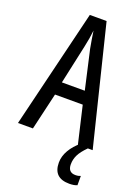

<svg xmlns="http://www.w3.org/2000/svg" viewBox="-172 -788 795 1087"><g transform="rotate(20 225.0 -245.0)"><path d="M361 0 309 -223H142L90 0H0L173 -714H274L450 0ZM240 -535Q235 -563 230.5 -589Q226 -615 223 -638Q218 -590 206 -536L155 -301H293ZM361 117Q361 166 406 166Q417 166 424.5 164Q432 162 437 160V216Q419 224 390 224Q294 224 294 131Q294 93 315.5 56Q337 19 375 -12L421 0Q387 34 374 61Q361 88 361 117Z"/></g></svg>

Font: Noto Sans Lao UI ExtCond
Style: Regular
Weight: 400
Width: 2
Designer: Monotype Design Team
Foundry: Monotype Imaging Inc.
Version: Version 2.000; ttfautohint (v1.8.4.7-5d5b)